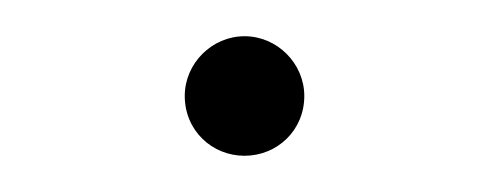

<svg xmlns="http://www.w3.org/2000/svg" viewBox="-20 -319 270 106"><path d="M115 -233C133 -233 148 -247 148 -266C148 -284 133 -299 115 -299C97 -299 82 -284 82 -266C82 -247 97 -233 115 -233Z"/></svg>

Font: Talent ExtraLight
Style: Regular
Weight: 200
Designer: Mike Powis
Version: Version 1.001;hotconv 1.0.109;makeotfexe 2.5.65596